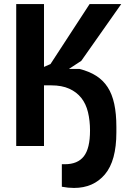

<svg xmlns="http://www.w3.org/2000/svg" viewBox="-20 -720 651 947"><path d="M424 -76Q424 -125 414 -166.5Q404 -208 381 -237Q358 -266 321.5 -282.5Q285 -299 233 -299H197V0H60V-700H197V-390L229 -404L422 -700H578L381 -420L320 -380H372Q420 -368 454.5 -346Q489 -324 511 -290Q533 -256 543.5 -207.5Q554 -159 554 -94V-67Q554 73 497.5 140Q441 207 345 207Q316 207 285 201V90H300Q363 90 393.5 51Q424 12 424 -76Z"/></svg>

Font: PTSans
Style: Bold
Weight: 700
Designer: A.Korolkova, O.Umpeleva, V.Yefimov
Foundry: ParaType Ltd
Version: Version 2.003W OFL